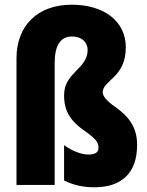

<svg xmlns="http://www.w3.org/2000/svg" viewBox="-20 -785 626 815"><path d="M514 -584C514 -697 419 -765 285 -765C140 -765 50 -677 50 -537V0H212V-517C212 -592 237 -630 285 -630C331 -630 352 -602 352 -573C352 -492 252 -478 252 -381C252 -335 262 -284 333 -234C387 -196 398 -182 398 -157C398 -140 386 -129 356 -129C325 -129 286 -144 252 -169V-19C295 3 340 10 380 10C497 10 562 -51 562 -170C562 -246 526 -291 468 -332C431 -358 416 -378 416 -393C416 -445 514 -455 514 -584Z"/></svg>

Font: Noto Sans Myanmar ExtraCondensed Black
Style: Regular
Weight: 900
Width: 2
Designer: Monotype Design Team
Foundry: Monotype Imaging Inc.
Version: Version 2.107